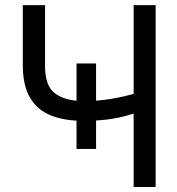

<svg xmlns="http://www.w3.org/2000/svg" viewBox="-20 -748 707 768"><path d="M364.3 -494.1V-152.3H286.1V-494.1ZM71.3 -727.5H160.2V-484.4Q159.7 -403.3 201.2 -373.5Q242.7 -343.8 313.5 -343.8Q342.8 -343.8 370.4 -345.9Q397.9 -348.1 424.6 -352.5Q451.2 -356.9 476.6 -362.8Q502 -368.7 526.4 -376V-296.9Q502.4 -289.6 479.2 -283.4Q456.1 -277.3 430.9 -273.2Q405.8 -269 377.2 -266.8Q348.6 -264.6 313.5 -264.6Q238.3 -264.6 184.1 -286.1Q129.9 -307.6 100.8 -356Q71.8 -404.3 71.3 -484.4ZM514.6 -727.5H602.5V0H514.6Z"/></svg>

Font: Inter Tight
Style: Regular
Weight: 400
Designer: Rasmus Andersson
Foundry: rsms
Version: Version 3.002